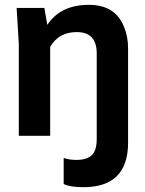

<svg xmlns="http://www.w3.org/2000/svg" viewBox="-20 -563 603 796"><path d="M326 213Q270 213 244 200V92Q268 100 296 100Q340 100 360.5 80.5Q381 61 381 13V-342Q381 -430 298 -430Q224 -430 188 -369V0H58V-380L49 -530H164L176 -460Q232 -543 348 -543Q458 -543 494 -452Q511 -411 511 -363V28Q511 213 326 213Z"/></svg>

Font: Tanohe Sans SemiBold
Style: Regular
Weight: 600
Designer: Village Type and Design LLC & Cristiano Sobral
Foundry: Cooper Hewitt Smithsonian Design Museum
Version: Version 1.00;September 29, 2021;FontCreator 13.0.0.2655 64-b